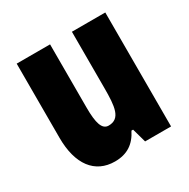

<svg xmlns="http://www.w3.org/2000/svg" viewBox="-133 -675 794 807"><g transform="rotate(-30 264.5 -271.5)"><path d="M479 -553H317V-280C317 -191 312 -134 254 -134C222 -134 211 -172 211 -246V-553H49V-193C49 -64 105 10 202 10C261 10 300 -16 326 -68H334L353 0H479Z"/></g></svg>

Font: Noto Sans Lao Looped ExtraCondensed Black
Style: Regular
Weight: 900
Width: 2
Designer: Mark Frömberg, Ben Mitchell
Foundry: The Fontpad Ltd
Version: Version 1.002